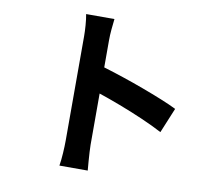

<svg xmlns="http://www.w3.org/2000/svg" viewBox="-88 -895 1176 1042"><g transform="rotate(10 500.0 -373.5)"><path d="M314 -96V-671Q314 -697 311.5 -731Q309 -765 304 -791H460Q457 -765 454 -733.5Q451 -702 451 -671V-523Q501 -508 559.5 -488.5Q618 -469 676 -447.5Q734 -426 784.5 -405.5Q835 -385 869 -368L812 -230Q761 -257 697.5 -284.5Q634 -312 569.5 -336.5Q505 -361 451 -379V-96Q451 -82 452.5 -56.5Q454 -31 456 -4Q458 23 460 44H304Q309 14 311.5 -26Q314 -66 314 -96Z"/></g></svg>

Font: Chiron Sans HK TT
Style: Bold
Weight: 700
Designer: Ryoko NISHIZUKA 西塚涼子 (kana, bopomofo & ideographs); Paul D. Hunt (Latin, Greek & Cyrillic); Sandoll Communications 산돌커뮤니
Foundry: Adobe
Version: Version 2.022;hotconv 1.0.109;makeotfexe 2.5.65596